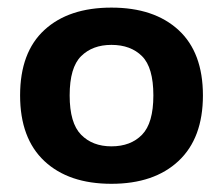

<svg xmlns="http://www.w3.org/2000/svg" viewBox="-20 -768 572 492"><path d="M265.5 -297Q156 -297 93.8 -355.2Q31.5 -413.5 31.5 -523.5Q31.5 -634 93.8 -691.2Q156 -748.5 265.5 -748.5Q375 -748.5 437.5 -691Q500 -633.5 500 -523.5Q500 -414 437.5 -355.5Q375 -297 265.5 -297ZM265.5 -393Q315 -393 344 -422.8Q373 -452.5 373 -523.5Q373 -595 344 -624Q315 -653 265.5 -653Q217 -653 187.8 -624Q158.5 -595 158.5 -523.5Q158.5 -452.5 187.8 -422.8Q217 -393 265.5 -393Z"/></svg>

Font: Encode Sans SmExp SmBold
Style: Regular
Weight: 600
Width: 6
Designer: Multiple Designers
Foundry: Impallari Type
Version: Version 3.002; ttfautohint (v1.8.3) -l 8 -r 50 -G 200 -x 14 